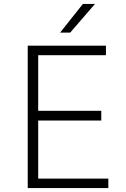

<svg xmlns="http://www.w3.org/2000/svg" viewBox="-20 -964 645 984"><path d="M339.8 -796.9H288.1L404.8 -943.8H466.8ZM535.2 0H122.1V-730H522.9V-681.2H175.8V-396H499V-346.2H175.8V-48.8H535.2Z"/></svg>

Font: Sora ExtraLight
Style: Regular
Weight: 200
Designer: Jonathan Barnbrook, Julián Moncada
Foundry: Barnbrook Fonts
Version: Version 2.000